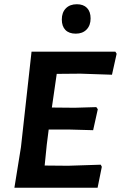

<svg xmlns="http://www.w3.org/2000/svg" viewBox="-20 -887 571 907"><path d="M343 -867Q374 -867 391 -849.5Q408 -832 408 -800Q408 -767 389 -747.5Q370 -728 338 -728Q306 -728 289 -745.5Q272 -763 272 -795Q272 -828 291 -847.5Q310 -867 343 -867ZM456 -109 461 -99 441 0H48L79 -192L129 -643H525L531 -633L509 -534L360 -539L248 -538L225 -379L333 -378L435 -381L442 -371L420 -272L310 -275H210L201 -204L191 -105L302 -104Z"/></svg>

Font: Alegreya Sans
Style: Bold Italic
Weight: 700
Italic angle: -7°
Designer: Juan Pablo del Peral
Foundry: Huerta Tipografica
Version: Version 2.007